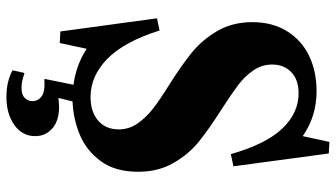

<svg xmlns="http://www.w3.org/2000/svg" viewBox="-244 -586 1046 598"><g transform="rotate(90 279.0 -287.0)"><path d="M404 -707 422 -790 458 -788 498 -491 460 -483Q429 -592 380.5 -643Q332 -694 271 -694Q228 -694 204.5 -671Q181 -648 181 -612Q181 -580 199 -553.5Q217 -527 244 -506.5Q271 -486 319 -455Q382 -415 421 -383.5Q460 -352 487.5 -304.5Q515 -257 515 -194Q515 -123 482 -78Q449 -33 399.5 -12.5Q350 8 296 10L285 54Q305 52 312 52Q356 52 380 73Q404 94 404 126Q404 167 369 191.5Q334 216 282 216Q234 216 199 197L207 161L209 160Q233 169 254 169Q275 169 285 159Q295 149 295 135Q295 117 279.5 106Q264 95 227 98L226 96L244 7Q182 -1 132 -34L114 50L78 48L37 -253L75 -261Q110 -150 163.5 -98Q217 -46 282 -46Q328 -46 355.5 -69.5Q383 -93 383 -134Q383 -166 364.5 -192.5Q346 -219 318.5 -240.5Q291 -262 244 -291Q181 -331 142.5 -362.5Q104 -394 76.5 -441Q49 -488 49 -550Q49 -613 77.5 -658.5Q106 -704 154.5 -727Q203 -750 264 -750Q342 -750 404 -707Z"/></g></svg>

Font: Minipax
Style: Bold
Weight: 600
Designer: Raphaël Ronot, Igor Stepanchenko (Cyrillic)
Foundry: steppetype
Version: Version 1.002